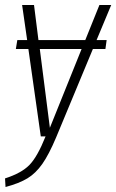

<svg xmlns="http://www.w3.org/2000/svg" viewBox="-41 -542 462 763"><path d="M342.8 -382.8H382.8L377.9 -347.2H328.1L182.1 3.9Q153.3 72.3 127.2 109.4Q101.1 146.5 68.4 166.5Q35.6 186.5 -19 201.2L-21 167Q44.4 146 76.2 113.3Q107.9 80.6 140.1 0H121.1L71.8 -347.2H22L27.8 -382.8H66.9L46.9 -522H94.2L111.8 -382.8H297.9L354 -522H400.9ZM157.2 -34.2 283.2 -347.2H117.2Z"/></svg>

Font: Fira Sans Compressed ExtraLight
Style: Italic
Weight: 250
Width: 3
Italic angle: -8°
Designer: Carrois Corporate & Edenspiekermann AG
Foundry: Carrois Corporate GbR & Edenspiekermann AG
Version: Version 4.203;PS 004.203;hotconv 1.0.88;makeotf.lib2.5.64775